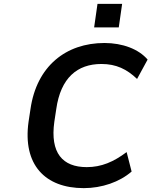

<svg xmlns="http://www.w3.org/2000/svg" viewBox="-20 -948 772 978"><path d="M496.6 -622.1C571.8 -622.1 626 -595.7 678.2 -545.9L731.9 -644.5C686.5 -697.8 604.5 -729 512.2 -729C315.4 -729 166.5 -610.4 135.3 -392.6L125.5 -328.1C94.7 -108.9 209.5 10.3 406.7 10.3C499 10.3 589.4 -21 650.4 -74.2L625 -173.3C558.6 -123.5 496.6 -96.7 421.9 -96.7C298.8 -96.7 234.4 -168.5 256.8 -328.1L266.6 -392.6C289.1 -551.3 373.5 -622.1 496.6 -622.1ZM585 -808.6 602.1 -928.2H476.6L459.5 -808.6Z"/></svg>

Font: Winston SemiBold
Style: Italic
Weight: 600
Italic angle: -8.13011°
Designer: Vernon Adams, Kim Jin-seong, David Berlow, Cristiano Sobral
Foundry: The Winston Project Authors
Version: Version 3.004